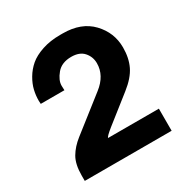

<svg xmlns="http://www.w3.org/2000/svg" viewBox="-160 -830 933 963"><g transform="rotate(-30 306.0 -348.0)"><path d="M332 -696Q439 -696 499 -633Q559 -570 559 -484Q559 -423 537 -377.5Q515 -332 459 -288L307 -168Q267 -136 267 -128H561V0H58V-30Q58 -96 80.5 -134.5Q103 -173 144 -205L339 -358Q406 -410 406 -481Q406 -518 382 -545.5Q358 -573 310 -573Q254 -573 225 -538Q196 -503 196 -472Q196 -454 197 -445H60Q59 -453 59 -464Q59 -494 66 -524Q73 -554 91.5 -585.5Q110 -617 138 -641Q166 -665 212.5 -680.5Q259 -696 317 -696Z"/></g></svg>

Font: Chivo
Style: Bold
Weight: 700
Designer: Hector Gatti
Foundry: Omnibus-Type
Version: Version 1.007;PS 001.007;hotconv 1.0.88;makeotf.lib2.5.64775